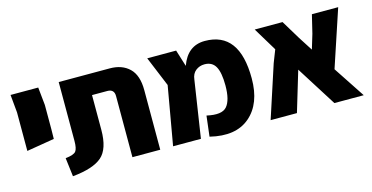

<svg xmlns="http://www.w3.org/2000/svg" viewBox="-66 -892 2351 1213"><g transform="rotate(-15 1110.0 -286.0)"><path d="M51 -210V-462L40 -579H221L233 -462V-303L232 -240Z M288 19 273 -103Q327 -109 341 -126.5Q355 -144 355 -194V-579H689Q769 -579 816.5 -533Q864 -487 864 -390V0H682V-400Q682 -445 637 -445H537V-218Q537 -93 480 -43.5Q423 6 288 19Z M1313 -591Q1539 -591 1539 -286Q1539 -121 1444.5 -40Q1350 41 1186 1L1202 -133Q1299 -111 1333 -150.5Q1367 -190 1367 -286Q1367 -370 1345 -409.5Q1323 -449 1273 -449Q1240 -449 1215.5 -429.5Q1191 -410 1187 -373L1130 0H948L1015 -383L934 -579H1123L1157 -470Q1200 -591 1313 -591Z M2195 0H2003L1837 -263L1758 0H1586L1698 -343L1730 -425L1637 -579H1819L1894 -455L1953 -363L1982 -459L2011 -579H2183L2059 -206Z"/></g></svg>

Font: Assistant ExtraBold
Style: Regular
Weight: 800
Designer: Hebrew By Ben Nathan, Latin by Paul Hunt
Version: Version 2.001;PS 002.001;hotconv 1.0.88;makeotf.lib2.5.64775